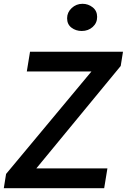

<svg xmlns="http://www.w3.org/2000/svg" viewBox="-24 -990 667 1010"><path d="M8 -75 457 -614H117L134 -718H623L611 -643L167 -104H541L524 0H-4ZM329 -894Q329 -925 353 -947.5Q377 -970 410 -970Q440 -970 463.5 -951.5Q487 -933 487 -901Q487 -869 463.5 -848Q440 -827 406 -827Q375 -827 352 -844.5Q329 -862 329 -894Z"/></svg>

Font: Nebula Sans Semibold
Style: Regular
Weight: 600
Italic angle: -9°
Designer: Paul D. Hunt for Adobe (as Source Sans)
Foundry: Nebula Entertainment & Broadcasting LLC
Version: Version 1.010